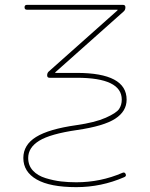

<svg xmlns="http://www.w3.org/2000/svg" viewBox="-20 -540 617 790"><path d="M294 -25Q371 -36 415 -55.5Q459 -75 470 -91.5Q481 -108 481 -130Q481 -220 296 -220H184Q174 -220 174 -230Q174 -241 182 -247L463 -497Q464 -498 464 -499Q464 -500 463 -500H91Q81 -500 81 -510Q81 -520 91 -520H486Q496 -520 496 -510Q496 -499 489 -493L208 -243Q207 -242 207 -241Q207 -240 208 -240H296Q501 -240 501 -130Q501 -82 454 -51.5Q407 -21 297 -5Q187 11 141.5 39Q96 67 96 110Q96 141 115.5 162Q135 183 168 193Q201 203 231 206.5Q261 210 294 210Q394 210 484 171Q493 167 497 176Q501 185 491 189Q397 230 294 230Q186 230 131 198.5Q76 167 76 110Q76 56 128.5 23.5Q181 -9 294 -25Z"/></svg>

Font: Rounded Mplus 1c Thin
Style: Regular
Weight: 250
Version: Version 1.059.20150529